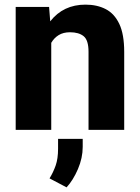

<svg xmlns="http://www.w3.org/2000/svg" viewBox="-20 -558 602 825"><path d="M280.8 -419.4Q252 -419.4 232.2 -407.2Q212.4 -395 200.2 -374V0H47.4V-528.3H190.9L195.8 -466.3Q252 -538.1 347.2 -538.1Q397 -538.1 434.3 -518.8Q471.7 -499.5 492.7 -455.1Q513.7 -410.6 513.7 -335V0H360.4V-335.4Q360.4 -385.3 339.6 -402.3Q318.8 -419.4 280.8 -419.4ZM335.4 38.6V73.2Q335.4 120.6 314.9 168.5Q294.4 216.3 266.1 247.1L192.9 208.5Q209 182.1 219.2 153.1Q229.5 124 229.5 81.1V38.6Z"/></svg>

Font: Vazirmatn FD ExtraBold
Style: Regular
Weight: 800
Designer: Saber Rastikerdar
Foundry: Saber Rastikerdar
Version: Version 33.003